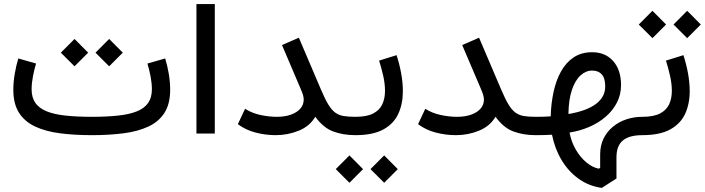

<svg xmlns="http://www.w3.org/2000/svg" viewBox="-20 -661 3447 939"><path d="M787.8 -375.1 701 -350.3Q710 -320.9 716.4 -287.2Q722.8 -253.4 722.8 -224.2Q722.8 -183.8 704.4 -157.5Q686 -131.2 649.2 -116.4Q612.5 -101.6 557.4 -95.7Q502.4 -89.7 429 -89.7Q355.7 -89.7 300.6 -95.7Q245.4 -101.6 208.6 -116.4Q171.8 -131.2 153.2 -157.5Q134.6 -183.8 134.6 -224.2Q134.6 -253.4 141 -287.2Q147.4 -320.9 156.4 -350.3L69.6 -375.1Q58.8 -339.7 52 -299.7Q45.2 -259.8 45.2 -221.9Q45.2 -152.9 73.1 -109.3Q101 -65.8 152.2 -42Q203.5 -18.1 273.7 -9.1Q344 0 429 0Q513.9 0 584.2 -9.1Q654.4 -18.1 705.5 -42Q756.7 -65.8 784.4 -109.3Q812.2 -152.9 812.2 -221.9Q812.2 -259.8 805.5 -299.7Q798.8 -339.7 787.8 -375.1ZM447 -403.4 513.9 -336.7 580.5 -403.4 513.9 -470.5ZM277.6 -403.4 344.5 -336.7 411.1 -403.4 344.5 -470.5Z M1030.5 -7.9V-641H940.7V-7.9Z M1718.8 -89.7H1718.3Q1684.2 -89.7 1660.7 -93.5Q1637.2 -97.4 1619.4 -110.4Q1601.6 -123.5 1585.2 -150.5Q1568.9 -177.6 1549.5 -223.6L1441.6 -476.6L1359.1 -440.7L1448.5 -231Q1458 -209.3 1461.7 -197.1Q1465.3 -184.9 1465.3 -173.5Q1465.3 -148.9 1449 -129.9Q1432.7 -111 1403.1 -100.4Q1373.5 -89.7 1334 -89.7Q1294.9 -89.7 1253.2 -98.8Q1211.5 -107.8 1178.6 -129L1143.2 -53.7Q1181.2 -25.4 1229.8 -12.7Q1278.4 0 1328.3 0Q1387.7 0 1441.3 -21.9Q1494.8 -43.7 1521.9 -90Q1561 -36.2 1609.5 -18.1Q1658 0 1718.3 0H1718.8Z M1919.4 -391.2 1834 -364.6Q1844.7 -331.4 1853.8 -291.9Q1862.9 -252.4 1862.9 -216.2Q1862.9 -179.3 1849.6 -150.8Q1836.4 -122.3 1805 -106Q1773.6 -89.7 1718.8 -89.7Q1700.1 -89.7 1686.9 -76.7Q1673.6 -63.7 1673.6 -45.1Q1673.6 -26.5 1686.9 -13.2Q1700.1 0 1718.8 0Q1803.5 0 1854.4 -27.7Q1905.2 -55.4 1927.8 -104.1Q1950.3 -152.8 1950.3 -215Q1950.3 -257.5 1941.7 -303.7Q1933.2 -349.9 1919.4 -391.2ZM1792 166.1 1858.9 232.9 1925.5 166.1 1858.9 99.1ZM1622.1 166.1 1689 232.9 1755.6 166.1 1689 99.1Z M2600.1 -89.7H2599.6Q2565.6 -89.7 2542.1 -93.5Q2518.6 -97.4 2500.7 -110.4Q2482.9 -123.5 2466.6 -150.5Q2450.3 -177.6 2430.8 -223.6L2322.9 -476.6L2240.4 -440.7L2329.9 -231Q2339.4 -209.3 2343 -197.1Q2346.7 -184.9 2346.7 -173.5Q2346.7 -148.9 2330.4 -129.9Q2314.1 -111 2284.5 -100.4Q2254.9 -89.7 2215.3 -89.7Q2176.2 -89.7 2134.6 -98.8Q2092.9 -107.8 2059.9 -129L2024.6 -53.7Q2062.5 -25.4 2111.1 -12.7Q2159.8 0 2209.7 0Q2269 0 2322.6 -21.9Q2376.2 -43.7 2403.3 -90Q2442.3 -36.2 2490.8 -18.1Q2539.3 0 2599.6 0H2600.1Z M2760 -103.3Q2760.9 -173.9 2777 -221.2Q2793 -268.4 2819.1 -292.1Q2845.2 -315.9 2875.9 -315.9Q2906.3 -315.9 2923.1 -297.2Q2939.9 -278.6 2939.9 -238.1Q2939.9 -187 2894.7 -152.8Q2849.4 -118.6 2760 -103.3ZM3121.6 0V-89.7H3121.2Q3080.1 -89.7 3043 -77.2Q3005.9 -64.8 2977.1 -40.9Q2948.4 -17.1 2931.8 16.8Q2915.2 50.7 2915.2 93.4V160L2908.1 164Q2877.3 157.8 2847.6 133.1Q2817.9 108.4 2795.9 70.5Q2773.8 32.6 2765.5 -12.8Q2816.7 -20.8 2862.3 -40.6Q2907.8 -60.3 2942.6 -90.5Q2977.4 -120.6 2997.4 -159.7Q3017.3 -198.8 3017.3 -245.2Q3017.3 -318.5 2979 -362.1Q2940.7 -405.6 2875.9 -405.6Q2823.4 -405.6 2785.7 -380.5Q2748 -355.4 2723.7 -311.6Q2699.3 -267.8 2687.2 -211.2Q2675 -154.6 2673.2 -91.9Q2655.3 -90.6 2638 -90.2Q2620.7 -89.7 2600.1 -89.7Q2581.8 -89.7 2568.4 -76.6Q2555 -63.4 2555 -45.1Q2555 -26.8 2568.4 -13.4Q2581.8 0 2600.1 0Q2621.9 0 2640.9 -0.5Q2659.9 -0.9 2679.7 -2.1Q2693.2 66.2 2726.6 121.9Q2759.9 177.6 2810.1 213.4Q2860.2 249.3 2923.3 257.9L2994.9 212V108.5Q2994.9 51.6 3026.5 25.8Q3058.2 0 3121.2 0Z M3322.3 -391.2 3236.9 -364.6Q3247.5 -331.4 3256.6 -291.9Q3265.7 -252.4 3265.7 -216.2Q3265.7 -179.3 3252.5 -150.8Q3239.2 -122.3 3207.8 -106Q3176.4 -89.7 3121.6 -89.7Q3103 -89.7 3089.7 -76.7Q3076.5 -63.7 3076.5 -45.1Q3076.5 -26.5 3089.7 -13.2Q3103 0 3121.6 0Q3206.4 0 3257.2 -27.7Q3308 -55.4 3330.6 -104.1Q3353.1 -152.8 3353.1 -215Q3353.1 -257.5 3344.6 -303.7Q3336 -349.9 3322.3 -391.2ZM3273.9 -541.1 3340.8 -474.4 3407.4 -541.1 3340.8 -608.2ZM3104 -541.1 3170.9 -474.4 3237.5 -541.1 3170.9 -608.2Z"/></svg>

Font: Estedad-VF-FD Black
Style: Regular
Weight: 900
Designer: Amin Abedi
Version: Version 4.000